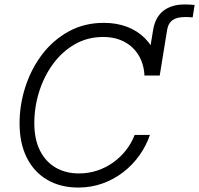

<svg xmlns="http://www.w3.org/2000/svg" viewBox="-20 -841 903 871"><path d="M640.6 -498.5 674.8 -706.1Q684.6 -763.7 721.4 -792.2Q758.3 -820.8 817.9 -820.8Q831.1 -820.8 843 -820.1Q855 -819.3 862.8 -818.4L854 -762.2Q845.7 -763.2 836.2 -763.4Q826.7 -763.7 820.8 -763.7Q782.2 -763.7 762.7 -749.8Q743.2 -735.8 738.3 -706.1L704.6 -498.5ZM335 9.8Q253.9 9.8 193.8 -25.6Q133.8 -61 101.3 -126.2Q68.8 -191.4 68.8 -280.8Q68.8 -366.7 95.5 -448.2Q122.1 -529.8 171.9 -595Q221.7 -660.2 292.2 -698.7Q362.8 -737.3 450.7 -737.3Q509.8 -737.3 556.6 -719.2Q603.5 -701.2 636.2 -668.7Q668.9 -636.2 686.5 -592.8Q704.1 -549.3 704.1 -498.5H635.3Q633.8 -535.6 620.4 -567.6Q606.9 -599.6 582.8 -623.3Q558.6 -647 524.7 -660.2Q490.7 -673.3 448.2 -673.3Q377 -673.3 319.3 -640.1Q261.7 -606.9 220.7 -551Q179.7 -495.1 157.7 -425.3Q135.7 -355.5 135.7 -282.7Q135.7 -208.5 161.6 -157.5Q187.5 -106.4 233.2 -80.3Q278.8 -54.2 337.9 -54.2Q381.8 -54.2 421.4 -67.4Q460.9 -80.6 494.1 -104.5Q527.3 -128.4 552 -160.2Q576.7 -191.9 590.8 -229H660.2Q643.1 -179.2 612.1 -135.7Q581.1 -92.3 538.6 -59.6Q496.1 -26.9 444.6 -8.5Q393.1 9.8 335 9.8Z"/></svg>

Font: Inter 17pt Light
Style: Italic
Weight: 300
Italic angle: -9.3988°
Version: Version 4.001;git-66647c0bb